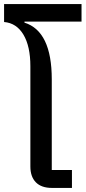

<svg xmlns="http://www.w3.org/2000/svg" viewBox="-34 -922 420 942"><path d="M221 0Q169 0 142 -27.5Q115 -55 115 -105V-597Q115 -695 81 -752Q47 -809 -14 -814V-902H366V-816H86V-811Q220 -769 220 -533V-88H319V0Z"/></svg>

Font: Anuphan Medium
Style: Regular
Weight: 500
Designer: Mike Abbink, Paul van der Laan, Pieter van Rosmalen, Mint Tantisuwanna
Foundry: Bold Monday; Cadson Demak
Version: Version 3.002;hotconv 1.0.109;makeotfexe 2.5.65596